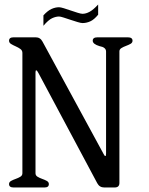

<svg xmlns="http://www.w3.org/2000/svg" viewBox="-20 -829 661 849"><path d="M414 -764Q396 -742 379 -734.5Q362 -727 345 -727Q338 -727 323 -731.5Q308 -736 291.5 -741.5Q275 -747 261 -751.5Q247 -756 241 -756Q227 -756 210.5 -748.5Q194 -741 172 -715V-761Q191 -782 208 -789.5Q225 -797 241 -797Q248 -797 262.5 -792.5Q277 -788 293 -782.5Q309 -777 323.5 -772.5Q338 -768 345 -768Q360 -768 376.5 -777Q393 -786 414 -809ZM566 -649Q566 -640 557 -635Q548 -630 537 -626Q526 -622 517 -616.5Q508 -611 508 -602V-20Q508 0 487 0H441Q420 0 410 -19L150 -506Q144 -518 140 -518Q137 -518 137 -508V-63Q137 -53 146 -47.5Q155 -42 166.5 -38Q178 -34 187 -29Q196 -24 196 -15Q196 0 177 0H40Q20 0 20 -15Q20 -24 29 -29Q38 -34 49.5 -38Q61 -42 70 -47.5Q79 -53 79 -63V-595Q79 -606 70 -612.5Q61 -619 49.5 -624Q38 -629 29 -634.5Q20 -640 20 -649Q20 -664 40 -664H138Q158 -664 168 -645L437 -150Q442 -139 446 -139Q449 -139 449 -150V-601Q449 -620 420 -625Q390 -634 390 -649Q390 -664 411 -664H545Q566 -664 566 -649Z"/></svg>

Font: Jura
Style: Regular
Weight: 400
Designer: Ed Merritt
Foundry: Ten by Twenty
Version: Version 1.007